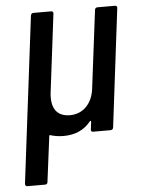

<svg xmlns="http://www.w3.org/2000/svg" viewBox="-52 -550 583 791"><g transform="rotate(-5 240.0 -154.5)"><path d="M370 -499 330 -178C323 -116 284 -76 230 -76C175 -76 151 -112 158 -175L198 -499C199 -505 195 -509 190 -509H116C110 -509 106 -505 105 -499L20 190C20 196 23 200 29 200H103C108 200 113 196 113 190L137 2C137 -1 139 -2 142 -1C158 4 176 7 196 7C243 7 281 -9 309 -44C312 -47 314 -45 314 -42L310 -10C309 -4 312 0 318 0H391C397 0 401 -4 402 -10L462 -499C463 -505 459 -509 453 -509H381C375 -509 370 -505 370 -499Z"/></g></svg>

Font: Barlow Semi Condensed Medium
Style: Italic
Weight: 500
Width: 4
Italic angle: -7°
Designer: Jeremy Tribby
Foundry: Tribby Type
Version: Version 1.422;hotconv 1.0.109;makeotfexe 2.5.65596